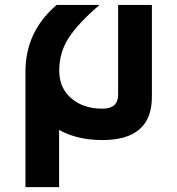

<svg xmlns="http://www.w3.org/2000/svg" viewBox="-20 -557 718 777"><path d="M394.5 9.8Q292 9.8 219.2 -31.2V200.2H83V-268.1Q83.5 -430.2 209.5 -537.1H382.8Q297.4 -463.9 258.3 -404.3Q219.7 -344.7 219.7 -271Q219.7 -200.2 269.5 -158.2Q318.4 -117.2 394.5 -117.2Q458 -117.2 458 -173.8V-537.1H594.7V-165Q594.7 9.8 394.5 9.8Z"/></svg>

Font: Newest Shape
Style: Bold
Weight: 700
Designer: Wojciech Kalinowski "wmk69" (wmk69@o2.pl)
Foundry: Wojciech Kalinowski "wmk69" (wmk69@o2.pl)
Version: Version 1.0.0; 2022-02-24